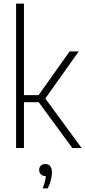

<svg xmlns="http://www.w3.org/2000/svg" viewBox="-20 -828 476 1074"><path d="M384.5 0 196.5 -256.5H114V0H70V-808H114V-296H196L369.5 -540.5H420.5L233.5 -277L436.5 0ZM270.5 135.5Q270.5 155 264.5 179.2Q258.5 203.5 247 226H218.5Q234 188 236.5 157H235Q219 157 209 147.5Q199 138 199 122.5Q199 108 208.2 98.8Q217.5 89.5 233 89.5Q250.5 89.5 260.5 101.2Q270.5 113 270.5 135.5Z"/></svg>

Font: Encode Sans Condensed ExLight
Style: Regular
Weight: 275
Width: 3
Designer: Multiple Designers
Foundry: Impallari Type
Version: Version 2.000